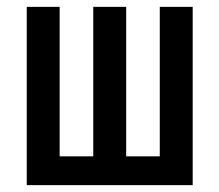

<svg xmlns="http://www.w3.org/2000/svg" viewBox="-20 -540 640 560"><path d="M58 0V-520H154V-84H252V-520H348V-84H446V-520H542V0Z"/></svg>

Font: Iosevka Custom Medium Extended
Style: Regular
Weight: 500
Width: 7
Monospace: yes
Designer: Belleve Invis
Foundry: Belleve Invis
Version: Version 11.2.4; ttfautohint (v1.8.4)